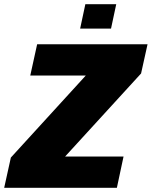

<svg xmlns="http://www.w3.org/2000/svg" viewBox="-38 -900 727 920"><path d="M-18 0 14 -145 373 -538H107L140 -688H669L638 -548L274 -150H554L522 0ZM346 -763 371 -880H519L494 -763Z"/></svg>

Font: Saira Thin ExtraBold
Style: Italic
Weight: 800
Italic angle: -12°
Version: Version 1.101